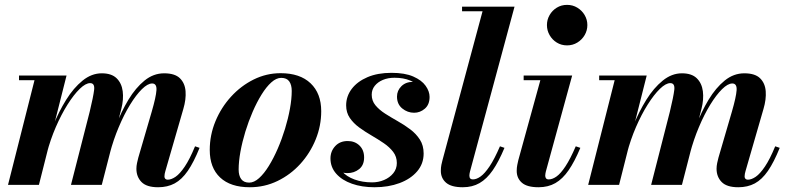

<svg xmlns="http://www.w3.org/2000/svg" viewBox="-20 -778 3318 808"><path d="M645.5 10Q597 10 575.5 -12Q554 -34 554 -68Q554 -79 556.6 -91.8Q559.2 -104.5 562 -114.5L618.5 -308Q636.5 -370 638.4 -398.4Q640.2 -426.7 620.3 -426.7Q601.5 -426.7 577.1 -402.7Q552.8 -378.7 527.4 -337.4Q502 -296 479.8 -243.2Q457.5 -190.5 442.3 -133H430.3Q445.5 -190.3 468 -249.5Q490.5 -308.8 520.6 -358.6Q550.8 -408.5 588.3 -439Q625.8 -469.5 670.8 -469.5Q715.8 -469.5 737 -448.8Q758.3 -428 760.9 -394Q763.5 -360 751.5 -319.5L676 -58.3Q674.3 -53 673.1 -46.6Q672 -40.3 672 -35.3Q672 -29.5 675.5 -25.6Q679 -21.8 685.8 -21.8Q700.8 -21.8 718.9 -34.1Q737 -46.5 757.6 -77.1Q778.3 -107.7 800.8 -162.3L819.8 -155.8Q795.5 -95.5 770.4 -59Q745.3 -22.5 715.1 -6.2Q685 10 645.5 10ZM13.7 0 125.2 -440.5H60V-460H260L143.8 0ZM278.7 0 357.5 -308Q372.7 -371 376.1 -399.6Q379.5 -428.2 359.3 -428.2Q340.5 -428.2 315.5 -404Q290.5 -379.7 264.3 -338.1Q238 -296.5 215 -243.5Q192 -190.5 177 -133H165Q180 -189.7 203.6 -248.9Q227.3 -308 258.4 -358Q289.5 -408 327.4 -438.7Q365.3 -469.5 408.3 -469.5Q449.3 -469.5 470.6 -448.8Q492 -428 496.4 -394Q500.8 -360 490.5 -319.5L408.3 0Z M1031.3 10Q950 10 906.4 -31Q862.7 -72 862.7 -147Q862.7 -209.7 886.7 -267.7Q910.7 -325.7 952.3 -371.2Q993.8 -416.7 1047.5 -443.4Q1101.3 -470 1160.8 -470Q1242.3 -470 1287 -427.5Q1331.8 -385 1331.8 -310Q1331.8 -248.3 1308.4 -190.9Q1285 -133.5 1243.8 -88.1Q1202.5 -42.8 1148 -16.4Q1093.5 10 1031.3 10ZM1028.8 -9.5Q1049.3 -9.5 1070.3 -28.4Q1091.3 -47.3 1111.2 -79.5Q1131.2 -111.8 1148.7 -152.1Q1166.2 -192.5 1179.5 -235.9Q1192.7 -279.3 1200.2 -320.6Q1207.7 -362 1207.7 -395.3Q1207.7 -421 1197.2 -435.6Q1186.8 -450.3 1163.3 -450.3Q1143 -450.3 1121.9 -431.4Q1100.8 -412.5 1080.8 -380.2Q1060.8 -348 1043.3 -307.6Q1025.8 -267.2 1012.5 -223.9Q999.3 -180.5 991.8 -139.4Q984.3 -98.2 984.3 -64.5Q984.3 -39.2 995 -24.4Q1005.8 -9.5 1028.8 -9.5Z M1556.3 10Q1503 10 1461.1 -4.8Q1419.2 -19.5 1395 -46.9Q1370.7 -74.3 1370.7 -111.3Q1370.7 -141.3 1390.5 -162.9Q1410.3 -184.5 1443.3 -184.5Q1473.3 -184.5 1492.8 -165.6Q1512.3 -146.8 1512.3 -115.3Q1512.3 -83 1491.3 -66.2Q1470.3 -49.5 1442 -49.5Q1422.8 -49.5 1406.6 -57.6Q1390.5 -65.7 1381.1 -79.7Q1371.7 -93.8 1371.7 -111.3H1398.7Q1398.7 -80 1418.6 -57.4Q1438.5 -34.8 1472 -22.6Q1505.5 -10.5 1545.8 -10.5Q1572.5 -10.5 1596.2 -20.5Q1620 -30.5 1635 -48.9Q1650 -67.3 1650 -92Q1650 -118.7 1634.6 -138.9Q1619.2 -159 1595 -175.5Q1570.7 -192 1543.4 -207.9Q1516 -223.7 1491.7 -241.5Q1467.5 -259.2 1452.1 -281.7Q1436.7 -304.2 1436.7 -334.5Q1436.7 -372.7 1460.2 -403.9Q1483.8 -435 1526.6 -453.3Q1569.5 -471.5 1627.3 -471.5Q1683.8 -471.5 1719.1 -456Q1754.5 -440.5 1771.1 -417.1Q1787.8 -393.7 1787.8 -370.2Q1787.8 -337.7 1767.8 -320.6Q1747.8 -303.5 1722.8 -303.5Q1695 -303.5 1672.9 -321.5Q1650.7 -339.5 1650.7 -371.5Q1650.7 -397 1669.3 -415.3Q1687.8 -433.5 1717.8 -433.5Q1744.5 -433.5 1765.6 -416Q1786.8 -398.5 1786.8 -370.2H1763.3Q1763.3 -390.5 1748.5 -409Q1733.8 -427.5 1706.1 -439.1Q1678.5 -450.8 1639.8 -450.8Q1613 -450.8 1591.4 -441.8Q1569.8 -432.7 1557 -416.7Q1544.3 -400.7 1544.3 -379.5Q1544.3 -354 1560 -334.9Q1575.8 -315.8 1600.6 -299.9Q1625.5 -284 1653.5 -268.2Q1681.5 -252.5 1706.4 -233.7Q1731.3 -215 1747 -190.5Q1762.8 -166 1762.8 -132Q1762.8 -88.8 1735.5 -56.9Q1708.3 -25 1661.5 -7.5Q1614.8 10 1556.3 10Z M1927.5 10Q1879.3 10 1857.2 -9.1Q1835.2 -28.3 1835.2 -59Q1835.2 -73 1837.5 -84.4Q1839.7 -95.8 1842 -103.5L2010.7 -730.5H1924.5V-750H2145.3L1957.8 -55.8Q1956.8 -51.5 1956 -47Q1955.3 -42.5 1955.3 -39Q1955.3 -23 1970 -23Q1985.3 -23 2002.6 -35.4Q2020 -47.8 2040.4 -78.1Q2060.8 -108.5 2084 -162.3L2103 -155.8Q2079 -98.3 2053.8 -61.6Q2028.5 -25 1998.1 -7.5Q1967.8 10 1927.5 10Z M2246.3 10Q2198 10 2176.3 -9Q2154.5 -28 2154.5 -59Q2154.5 -72.3 2156.9 -84Q2159.2 -95.8 2161.2 -103.8L2254 -440.5H2183.7V-460H2387.8L2277 -55.8Q2276 -51.8 2275.3 -47.3Q2274.5 -42.8 2274.5 -38.8Q2274.5 -32 2277.9 -27.5Q2281.3 -23 2289.3 -23Q2304.8 -23 2322.1 -35.3Q2339.5 -47.5 2359.6 -78Q2379.8 -108.5 2403 -162.3L2422.3 -155.8Q2398.3 -98.3 2373 -61.6Q2347.8 -25 2317.3 -7.5Q2286.8 10 2246.3 10ZM2366.3 -587Q2342.3 -587 2323.1 -598.9Q2304 -610.7 2292.9 -630.2Q2281.7 -649.7 2281.7 -672.5Q2281.7 -695.2 2292.9 -714.6Q2304 -734 2323.1 -745.7Q2342.3 -757.5 2366.3 -757.5Q2390.3 -757.5 2409.6 -745.7Q2429 -734 2440.4 -714.6Q2451.8 -695.2 2451.8 -672.5Q2451.8 -649.7 2440.4 -630.2Q2429 -610.7 2409.6 -598.9Q2390.3 -587 2366.3 -587Z M3087 10Q3038.5 10 3017 -12Q2995.5 -34 2995.5 -68Q2995.5 -79 2998.1 -91.8Q3000.7 -104.5 3003.5 -114.5L3060 -308Q3078 -370 3079.9 -398.4Q3081.7 -426.7 3061.8 -426.7Q3043 -426.7 3018.6 -402.7Q2994.3 -378.7 2968.9 -337.4Q2943.5 -296 2921.3 -243.2Q2899 -190.5 2883.8 -133H2871.8Q2887 -190.3 2909.5 -249.5Q2932 -308.8 2962.1 -358.6Q2992.3 -408.5 3029.8 -439Q3067.3 -469.5 3112.3 -469.5Q3157.3 -469.5 3178.5 -448.8Q3199.8 -428 3202.4 -394Q3205 -360 3193 -319.5L3117.5 -58.3Q3115.8 -53 3114.6 -46.6Q3113.5 -40.3 3113.5 -35.3Q3113.5 -29.5 3117 -25.6Q3120.5 -21.8 3127.3 -21.8Q3142.3 -21.8 3160.4 -34.1Q3178.5 -46.5 3199.1 -77.1Q3219.8 -107.7 3242.3 -162.3L3261.3 -155.8Q3237 -95.5 3211.9 -59Q3186.8 -22.5 3156.6 -6.2Q3126.5 10 3087 10ZM2455.2 0 2566.7 -440.5H2501.5V-460H2701.5L2585.3 0ZM2720.2 0 2799 -308Q2814.2 -371 2817.6 -399.6Q2821 -428.2 2800.8 -428.2Q2782 -428.2 2757 -404Q2732 -379.7 2705.8 -338.1Q2679.5 -296.5 2656.5 -243.5Q2633.5 -190.5 2618.5 -133H2606.5Q2621.5 -189.7 2645.1 -248.9Q2668.8 -308 2699.9 -358Q2731 -408 2768.9 -438.7Q2806.8 -469.5 2849.8 -469.5Q2890.8 -469.5 2912.1 -448.8Q2933.5 -428 2937.9 -394Q2942.3 -360 2932 -319.5L2849.8 0Z"/></svg>

Font: Bodoni Moda
Style: Italic
Weight: 400
Italic angle: -13°
Designer: Owen Earl
Foundry: indestructible type
Version: Version 2.005